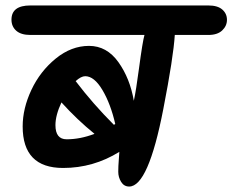

<svg xmlns="http://www.w3.org/2000/svg" viewBox="-20 -682 851 703"><path d="M91 -662H743Q777 -662 794 -647Q811 -632 811 -609.5Q811 -587 793.5 -570.5Q776 -554 743 -554H620Q615 -473 578 -283Q523 1 453 1Q434 1 423.5 -16Q413 -33 413 -53Q413 -73 415 -97.5Q417 -122 417 -126Q322 -67 211 -67Q63 -67 63 -219Q63 -285 95 -353Q127 -421 184 -467.5Q241 -514 306 -514Q371 -514 413.5 -454.5Q456 -395 470 -313Q478 -349 489 -432Q502 -530 509 -554H91Q57 -554 39.5 -569.5Q22 -585 22 -610Q22 -662 91 -662ZM292 -403Q277 -403 257 -385Q320 -302 397 -225L402 -228Q385 -302 355 -352.5Q325 -403 292 -403ZM183 -224Q183 -172 224 -172Q274 -172 326 -192Q263 -243 205 -307Q183 -260 183 -224Z"/></svg>

Font: Kalam
Style: Bold
Weight: 700
Version: Version 2.001;PS 1.0;hotconv 1.0.79;makeotf.lib2.5.61930; tt